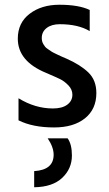

<svg xmlns="http://www.w3.org/2000/svg" viewBox="-20 -532 459 809"><path d="M386 -140Q386 -72 338 -33.5Q290 5 208 5Q118 5 58 -25V-118Q128 -75 203 -75Q242 -75 263.5 -91Q285 -107 285 -133Q285 -155 268 -172.5Q251 -190 233.5 -198.5Q216 -207 174 -225Q55 -274 55 -369Q55 -436 105 -474Q155 -512 230 -512Q312 -512 358 -490V-401Q309 -430 232 -430Q197 -430 176.5 -414Q156 -398 156 -372Q156 -365 157.5 -358.5Q159 -352 163 -345.5Q167 -339 170.5 -334.5Q174 -330 182 -325Q190 -320 194.5 -316.5Q199 -313 209.5 -308Q220 -303 225 -300.5Q230 -298 242.5 -292.5Q255 -287 260 -285Q319 -259 352.5 -226.5Q386 -194 386 -140ZM283 123Q283 179 242 217.5Q201 256 124 257V189Q206 184 206 120Q206 88 181 51H265Q283 76 283 123Z"/></svg>

Font: Hind Siliguri Medium
Style: Regular
Weight: 500
Designer: Jyotish Sonowal
Foundry: Indian Type Foundry
Version: Version 1.001;PS 1.0;hotconv 1.0.86;makeotf.lib2.5.63406; tt